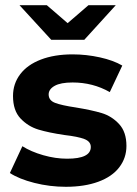

<svg xmlns="http://www.w3.org/2000/svg" viewBox="-20 -711 528 738"><path d="M18 -46 66 -149Q99 -128 146 -114.5Q193 -101 238 -101Q329 -101 329 -146Q329 -167 304.5 -176.5Q280 -186 228 -192Q167 -201 127.5 -213Q88 -225 59 -255.5Q30 -286 30 -342Q30 -389 57.5 -425.5Q85 -462 137 -482Q189 -502 259 -502Q312 -502 364 -490.5Q416 -479 450 -459L402 -357Q337 -394 259 -394Q213 -394 190 -381Q167 -368 167 -348Q167 -325 192 -315.5Q217 -306 271 -298Q332 -288 370.5 -276.5Q409 -265 437.5 -234.5Q466 -204 466 -150Q466 -104 438.5 -68Q411 -32 358 -12.5Q305 7 233 7Q171 7 112 -8Q53 -23 18 -46ZM425 -691 304 -558H177L55 -691H160L240 -622L320 -691Z"/></svg>

Font: Montserrat Ace
Style: Bold
Weight: 700
Designer: Julieta Ulanovsky
Foundry: Julieta Ulanovsky
Version: Version 1